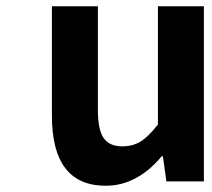

<svg xmlns="http://www.w3.org/2000/svg" viewBox="-20 -580 677 614"><path d="M318 14Q146 14 146 -210V-560H293V-229Q293 -165 311.5 -138.5Q330 -112 371 -112Q405 -112 430.5 -128Q456 -144 485 -182V-560H632V0H512L501 -80H497Q418 14 318 14Z"/></svg>

Font: NotoSansHansBold
Style: Bold
Weight: 700
Designer: Ryoko NISHIZUKA  (kana & ideographs); Paul D. Hunt (Latin, Greek & Cyrillic); Wenlong ZHANG  (bopomofo); Sandoll Communi
Foundry: Adobe Systems Incorporated
Version: Version 1.00;December 8, 2021;FontCreator 13.0.0.2675 64-bit